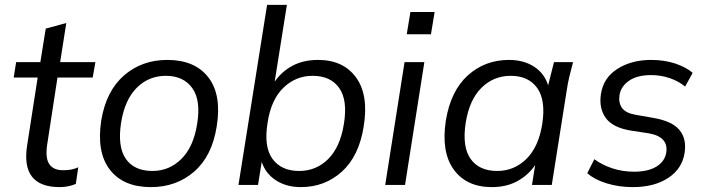

<svg xmlns="http://www.w3.org/2000/svg" viewBox="-20 -756 2890 785"><path d="M224 9Q64 9 91 -162L134 -439H36L46 -502H145L167 -639L251 -662L226 -502H370L359 -439H215L174 -172Q164 -113 180.5 -86.5Q197 -60 238 -60Q257 -60 272 -63Q287 -66 300 -72L290 -4Q259 9 224 9Z M597 9Q484 9 429 -62.5Q374 -134 394 -264Q414 -384 487 -447.5Q560 -511 664 -511Q777 -511 832 -439.5Q887 -368 866 -239Q847 -118 774 -54.5Q701 9 597 9ZM603 -57Q672 -57 721.5 -106Q771 -155 786 -249Q802 -346 766 -396Q730 -446 658 -446Q588 -446 539 -397Q490 -348 475 -254Q460 -156 494.5 -106.5Q529 -57 603 -57Z M1210 9Q1151 9 1108.5 -18.5Q1066 -46 1050 -94L1035 0H955L1072 -736H1153L1103 -422Q1132 -464 1176.5 -487.5Q1221 -511 1280 -511Q1384 -511 1436 -439Q1488 -367 1467 -239Q1448 -118 1378 -54.5Q1308 9 1210 9ZM1203 -57Q1273 -57 1322 -106Q1371 -155 1386 -249Q1402 -346 1367 -396Q1332 -446 1258 -446Q1189 -446 1138.5 -397Q1088 -348 1074 -254Q1058 -156 1094 -106.5Q1130 -57 1203 -57Z M1643 -616 1658 -707H1757L1742 -616ZM1555 0 1634 -502H1715L1636 0Z M1991 9Q1887 9 1835 -63Q1783 -135 1803 -264Q1823 -385 1893 -448Q1963 -511 2061 -511Q2121 -511 2163.5 -483.5Q2206 -456 2221 -407L2245 -502H2323Q2315 -473 2308 -443.5Q2301 -414 2297 -386L2236 0H2155L2168 -81Q2139 -39 2094.5 -15Q2050 9 1991 9ZM2013 -57Q2082 -57 2132 -106Q2182 -155 2197 -249Q2212 -346 2176.5 -396Q2141 -446 2068 -446Q1998 -446 1948.5 -397Q1899 -348 1884 -254Q1869 -156 1904 -106.5Q1939 -57 2013 -57Z M2567 9Q2510 9 2460 -6.5Q2410 -22 2381 -48L2410 -105Q2443 -81 2484.5 -67.5Q2526 -54 2572 -54Q2630 -54 2664 -75Q2698 -96 2704 -132Q2714 -197 2632 -211L2560 -222Q2485 -234 2456.5 -274Q2428 -314 2437 -372Q2447 -438 2504.5 -474.5Q2562 -511 2642 -511Q2697 -511 2741.5 -496Q2786 -481 2812 -458L2781 -402Q2755 -424 2718.5 -436.5Q2682 -449 2642 -449Q2585 -449 2552 -426Q2519 -403 2513 -368Q2508 -336 2523 -315Q2538 -294 2577 -287L2651 -274Q2728 -261 2758 -224.5Q2788 -188 2779 -131Q2769 -66 2712 -28.5Q2655 9 2567 9Z"/></svg>

Font: Mulish
Style: Italic
Weight: 400
Italic angle: -9°
Designer: Vernon Adams
Foundry: Vernon Adams
Version: Version 3.603; ttfautohint (v1.8.3)